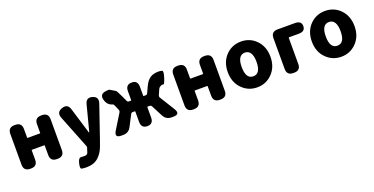

<svg xmlns="http://www.w3.org/2000/svg" viewBox="-26 -1359 4582 2354"><g transform="rotate(-20 2265.0 -182.0)"><path d="M156 0Q72 0 72 -84V-485Q72 -569 156 -569H166Q250 -569 250 -485V-372Q250 -367 255 -367H415Q420 -367 420 -372V-485Q420 -569 504 -569H514Q598 -569 598 -485V-84Q598 0 514 0H504Q420 0 420 -84V-207Q420 -212 415 -212H255Q250 -212 250 -207V-84Q250 0 166 0Z M813 219Q767 219 746.5 213Q726 207 742 140Q758 72 794 79Q799 80 837 80Q872 80 881 51Q894 12 901 -12Q902 -17 892 -42L727 -459Q696 -538 776 -566Q856 -594 880 -512L980 -183Q983 -172 985.5 -172Q988 -172 991 -183L1075 -507Q1096 -590 1174 -566Q1252 -543 1224 -462L1079 -39Q1065 1 1050 41Q1022 116 969 165Q910 219 813 219Z M1345 0Q1250 0 1302 -84L1420 -275Q1430 -292 1422 -310L1401 -360Q1387 -392 1380 -394Q1313 -411 1292 -477L1290 -483Q1264 -568 1352 -578Q1393 -583 1398 -580Q1435 -558 1471 -536Q1480 -530 1511 -464L1552 -377Q1559 -363 1574 -363H1601Q1606 -363 1606 -368V-485Q1606 -569 1685 -569Q1763 -569 1763 -485V-368Q1763 -363 1768 -363H1795Q1810 -363 1817 -377L1858 -464Q1889 -530 1934 -558Q1975 -583 2041 -583Q2069 -583 2087 -575.5Q2105 -568 2081 -490Q2056 -411 2044 -414Q2039 -415 2027.5 -415Q2016 -415 2008.5 -409.5Q2001 -404 1991.5 -398Q1982 -392 1975.5 -376Q1969 -360 1951 -321L1946 -309Q1938 -292 1948 -276L2067 -84Q2119 0 2024 0H2000Q1929 0 1896 -63L1820 -210Q1812 -224 1796 -224H1768Q1763 -224 1763 -219V-84Q1763 0 1685 0Q1606 0 1606 -84V-219Q1606 -224 1601 -224H1573Q1557 -224 1549 -210L1473 -63Q1440 0 1369 0Z M2282 0Q2198 0 2198 -84V-485Q2198 -569 2282 -569H2292Q2376 -569 2376 -485V-372Q2376 -367 2381 -367H2541Q2546 -367 2546 -372V-485Q2546 -569 2630 -569H2640Q2724 -569 2724 -485V-84Q2724 0 2640 0H2630Q2546 0 2546 -84V-207Q2546 -212 2541 -212H2381Q2376 -212 2376 -207V-84Q2376 0 2292 0Z M2921 -65Q2836 -149 2836 -284.5Q2836 -420 2921 -505Q3001 -583 3115 -583Q3229 -583 3308 -505Q3393 -420 3393 -284.5Q3393 -149 3308 -65Q3229 14 3115 14Q3001 14 2921 -65ZM3211 -285Q3211 -358 3188 -397Q3163 -439 3115 -439Q3018 -439 3018 -284.5Q3018 -130 3114.5 -130Q3211 -130 3211 -285Z M3589 0Q3505 0 3505 -84V-485Q3505 -569 3589 -569H3816Q3900 -569 3900 -500Q3900 -430 3816 -430H3688Q3683 -430 3683 -425V-84Q3683 0 3599 0Z M4018 -65Q3933 -149 3933 -284.5Q3933 -420 4018 -505Q4098 -583 4212 -583Q4326 -583 4405 -505Q4490 -420 4490 -284.5Q4490 -149 4405 -65Q4326 14 4212 14Q4098 14 4018 -65ZM4308 -285Q4308 -358 4285 -397Q4260 -439 4212 -439Q4115 -439 4115 -284.5Q4115 -130 4211.5 -130Q4308 -130 4308 -285Z"/></g></svg>

Font: Resource Han Rounded JP Heavy
Style: Regular
Weight: 900
Designer: Cyano Hao (round all glyphs); Ryoko NISHIZUKA 西塚涼子 (kana, bopomofo & ideographs); Paul D. Hunt (Latin, Greek & Cyrillic)
Foundry: Cyano Hao
Version: 0.990